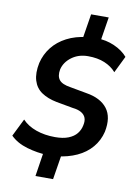

<svg xmlns="http://www.w3.org/2000/svg" viewBox="-100 -884 752 1063"><g transform="rotate(10 276.0 -352.5)"><path d="M176 115 199 -34 222 -11Q163 -13 105 -30Q47 -47 11 -83L60 -182Q90 -150 138 -133Q186 -116 245 -116Q290 -116 320 -128Q350 -140 366.5 -160.5Q383 -181 388 -207Q394 -233 387 -250.5Q380 -268 361.5 -278.5Q343 -289 314 -292L220 -309Q169 -319 135 -342Q101 -365 88.5 -406Q76 -447 88 -505Q100 -555 131 -594.5Q162 -634 211 -659.5Q260 -685 324 -692L301 -677L324 -820H423L400 -676L379 -695Q430 -695 477 -674.5Q524 -654 552 -621L506 -527Q481 -556 441.5 -572.5Q402 -589 348 -589Q295 -589 256.5 -560.5Q218 -532 208 -490Q201 -452 217.5 -431Q234 -410 281 -403L374 -386Q455 -373 492 -325Q529 -277 512 -193Q500 -143 467.5 -104.5Q435 -66 385 -43Q335 -20 272 -13L299 -34L275 115Z"/></g></svg>

Font: Nunito Sans 7pt SemiCondensed
Style: Bold Italic
Weight: 700
Width: 4
Italic angle: -9°
Designer: Vernon Adams
Foundry: Vernon Adams
Version: Version 3.101;gftools[0.9.27]